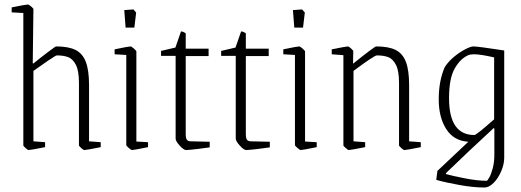

<svg xmlns="http://www.w3.org/2000/svg" viewBox="-20 -659 2324 856"><path d="M84 -11V-601L32 -604V-626Q96 -639 105 -639Q108 -639 118.5 -630.5Q129 -622 129 -618L126 -377L129 -376Q157 -399 192 -425.5Q227 -452 230 -452Q285 -452 316.5 -436.5Q348 -421 362.5 -383.5Q377 -346 377 -279V-29L429 -25V-3Q365 10 356 10Q352 10 342 1Q332 -8 332 -11V-289Q332 -344 318 -370.5Q304 -397 283.5 -404.5Q263 -412 233 -412Q229 -412 193.5 -388Q158 -364 129 -343V-29L181 -25V-3Q116 10 107 10Q104 10 94 1Q84 -8 84 -11Z M543 -12V-414L491 -417V-439Q553 -452 562 -452Q566 -452 577 -442.5Q588 -433 588 -429V-28L640 -25V-3Q577 10 568 10Q565 10 554 0.5Q543 -9 543 -12ZM534 -614 575 -617 587 -603 579 -536H540Z M763 -41V-410H698V-432L762 -447L787 -519Q792 -519 798.5 -516Q805 -513 808 -510V-442H910V-409H808V-63Q808 -43 813 -36Q818 -29 831 -29L915 -27V-2Q889 2 858.5 5.5Q828 9 810 10Q799 10 781 -10Q763 -30 763 -41Z M1031 -41V-410H966V-432L1030 -447L1055 -519Q1060 -519 1066.5 -516Q1073 -513 1076 -510V-442H1178V-409H1076V-63Q1076 -43 1081 -36Q1086 -29 1099 -29L1183 -27V-2Q1157 2 1126.5 5.5Q1096 9 1078 10Q1067 10 1049 -10Q1031 -30 1031 -41Z M1295 -12V-414L1243 -417V-439Q1305 -452 1314 -452Q1318 -452 1329 -442.5Q1340 -433 1340 -429V-28L1392 -25V-3Q1329 10 1320 10Q1317 10 1306 0.5Q1295 -9 1295 -12ZM1286 -614 1327 -617 1339 -603 1331 -536H1292Z M1511 -11V-413L1459 -417V-439Q1523 -452 1532 -452Q1535 -452 1545 -443Q1555 -434 1555 -431L1554 -375Q1650 -452 1657 -452Q1712 -452 1743.5 -436.5Q1775 -421 1789.5 -383.5Q1804 -346 1804 -279V-29L1856 -25V-3Q1792 10 1783 10Q1779 10 1769 1Q1759 -8 1759 -11V-289Q1759 -344 1745 -370.5Q1731 -397 1710.5 -404.5Q1690 -412 1660 -412Q1649 -412 1556 -343V-29L1608 -25V-3Q1543 10 1534 10Q1532 10 1521.5 1Q1511 -8 1511 -11Z M1925 143 1930 103 2068 -27Q2003 -31 1969.5 -83.5Q1936 -136 1936 -216Q1936 -299 1963 -360Q1979 -385 2004.5 -406Q2030 -427 2054.5 -439.5Q2079 -452 2090 -452Q2111 -452 2228 -434V44Q2228 73 2214.5 104.5Q2201 136 2180.5 156.5Q2160 177 2140 177Q2091 177 2029.5 166Q1968 155 1925 143ZM2183 -127V-403Q2123 -417 2094 -417Q2077 -417 2068 -413Q2034 -399 2008 -355Q1982 -311 1982 -221Q1982 -57 2095 -57Q2104 -57 2183 -127ZM2184 30V-86L2181 -88Q2131 -42 2069.5 16Q2008 74 1968 113V117Q1996 125 2052 136Q2108 147 2150 147Q2153 147 2161.5 132Q2170 117 2177 90.5Q2184 64 2184 30Z"/></svg>

Font: Grenze ExtraLight
Style: Regular
Weight: 275
Designer: Renata Polastri
Foundry: Omnibus-Type
Version: Version 1.002; ttfautohint (v1.8)